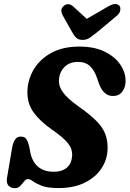

<svg xmlns="http://www.w3.org/2000/svg" viewBox="-20 -947 659 977"><path d="M278.5 10Q223 10 193 -1.5Q163 -13 148 -24.5Q133 -36 121.5 -36Q112 -36 103 -24.2Q94 -12.5 83 -1Q72 10.5 56 10.5Q35.5 10.5 23.2 -2.5Q11 -15.5 16 -44L42.5 -199.5Q47 -223 57.2 -237.5Q67.5 -252 85.5 -252Q105 -252 113.5 -240.2Q122 -228.5 129.5 -197.5L134.5 -170Q144.5 -123 174.5 -98Q204.5 -73 253 -73Q296 -73 320.5 -94.2Q345 -115.5 347 -155Q349 -189 326 -218Q303 -247 246.5 -286Q184 -329.5 151 -375Q118 -420.5 119.5 -482Q121 -542.5 152.2 -594.5Q183.5 -646.5 241.8 -678.2Q300 -710 383.5 -710Q460 -710 512.5 -684.2Q565 -658.5 592.2 -618.2Q619.5 -578 619 -534Q619 -503 602.2 -480.8Q585.5 -458.5 555 -458.5Q507.5 -458.5 484.5 -519L473.5 -550.5Q461 -588.5 438.2 -610.2Q415.5 -632 377 -632Q333 -632 307.2 -605.2Q281.5 -578.5 280 -538.5Q278.5 -506 302.2 -474.8Q326 -443.5 378 -406.5Q435.5 -366.5 468.8 -333.2Q502 -300 515.2 -266.2Q528.5 -232.5 527.5 -190Q526 -134 495.5 -88.8Q465 -43.5 409.8 -16.8Q354.5 10 278.5 10ZM477 -785.5Q455 -767.5 438.2 -755.8Q421.5 -744 400.5 -744Q379 -744 367.8 -755Q356.5 -766 346 -785.5L299 -869Q283 -899 304.5 -917Q328 -936 352.5 -914L421.5 -851L530 -914Q571 -937.5 588 -917Q594 -910 592 -894.8Q590 -879.5 572.5 -865Z"/></svg>

Font: Fraunces 144pt SuperSoft
Style: Bold Italic
Weight: 700
Italic angle: -16°
Version: Version 1.000;[0bf87f6ff]